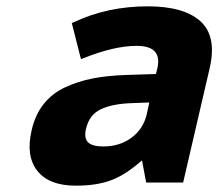

<svg xmlns="http://www.w3.org/2000/svg" viewBox="-20 -577 690 607"><path d="M214 -507Q320 -557 447 -557Q562 -557 614 -509.5Q666 -462 643 -362L559 0H442L429 -70Q379 -26 336 -9Q289 10 220 10Q135 10 98 -37Q61 -84 80 -165Q91 -214 118 -248Q145 -282 186 -301Q227 -320 273 -329Q319 -338 379 -340L473 -343L477 -359Q495 -432 412 -432Q341 -432 244 -393L236 -390L207 -504ZM252 -170Q245 -141 258 -127.5Q271 -114 307 -114Q358 -114 395.5 -141.5Q433 -169 444 -216L452 -253L398 -251Q335 -249 298.5 -231.5Q262 -214 252 -170Z"/></svg>

Font: Passageway
Style: BdIt
Weight: 700
Foundry: Ascender Corporation
Version: Version 1.11